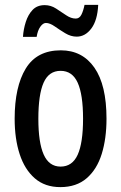

<svg xmlns="http://www.w3.org/2000/svg" viewBox="-20 -756 496 786"><path d="M416 -270Q416 -189 396.5 -126Q377 -63 335 -26.5Q293 10 227 10Q164 10 122.5 -26Q81 -62 60.5 -125Q40 -188 40 -270Q40 -401 85.5 -475.5Q131 -550 229 -550Q317 -550 366.5 -479Q416 -408 416 -270ZM137 -270Q137 -172 159 -123Q181 -74 228 -74Q276 -74 298 -122.5Q320 -171 320 -270Q320 -369 298 -417.5Q276 -466 228 -466Q180 -466 158.5 -417.5Q137 -369 137 -270ZM74 -605Q76 -636 85.5 -666Q95 -696 113.5 -715.5Q132 -735 163 -735Q188 -735 209.5 -721Q231 -707 251 -693.5Q271 -680 290 -680Q305 -680 313 -695.5Q321 -711 326 -736H382Q379 -673 354 -639.5Q329 -606 294 -606Q270 -606 247 -620Q224 -634 204 -648Q184 -662 168 -662Q156 -662 145 -646.5Q134 -631 130 -605Z"/></svg>

Font: Noto Sans Sinhala ExtraCondensed Medium
Style: Regular
Weight: 500
Width: 2
Designer: Jelle Bosma - Monotype Design Team
Foundry: Monotype Imaging Inc.
Version: Version 2.006; ttfautohint (v1.8.4.7-5d5b)